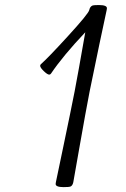

<svg xmlns="http://www.w3.org/2000/svg" viewBox="-20 -747 507 775"><path d="M410.6 -706.5Q386.7 -597.2 341.8 -377.9Q326.7 -300.3 301.3 -155.8Q288.6 -84 275.9 -11.7Q272.9 2.4 264.6 5.9Q258.3 8.3 236.8 8.3Q204.6 8.3 204.6 -4.4Q204.6 -7.3 205.6 -11.7Q220.7 -84 235.8 -156.2Q266.1 -300.8 281.2 -377.9Q294.4 -446.3 324.2 -616.7Q234.9 -522.5 186 -450.2Q183.1 -445.8 178.7 -445.8Q171.4 -445.8 156.7 -460Q142.1 -474.1 142.1 -481.4Q142.1 -485.4 145.5 -488.3Q174.3 -513.7 252.4 -599.1Q337.4 -691.9 340.3 -706.5Q343.3 -721.2 354.5 -725.1Q359.9 -726.6 379.4 -726.6Q411.6 -726.6 411.6 -713.9Q411.6 -710.4 410.6 -706.5Z"/></svg>

Font: Dai Banna SIL Light
Style: Oblique
Weight: 400
Italic angle: -11°
Designer: Victor Gaultney
Foundry: SIL International
Version: Version 2.000